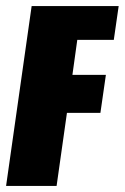

<svg xmlns="http://www.w3.org/2000/svg" viewBox="-30 -611 410 631"><path d="M-10 0 74 -591H360L344 -480H224L208 -365H318L300 -240H190L156 0Z"/></svg>

Font: Alumni Sans Black
Style: Italic
Weight: 900
Italic angle: -8°
Version: Version 1.016